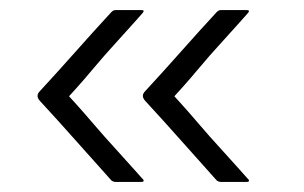

<svg xmlns="http://www.w3.org/2000/svg" viewBox="-20 -527 604 381"><path d="M418 -166Q414 -166 410 -169Q374 -209 339 -248.5Q304 -288 268 -327Q259 -337 268 -346Q304 -385 339 -424.5Q374 -464 410 -503Q413 -506 415 -506.5Q417 -507 418 -507Q427 -507 445 -507Q463 -507 469 -507Q475 -507 474 -504.5Q473 -502 471 -500Q470 -499 455 -482Q440 -465 418 -441Q396 -417 375.5 -392.5Q355 -368 340.5 -352Q326 -336 326 -336Q326 -336 340.5 -320Q355 -304 375.5 -280Q396 -256 418 -232Q440 -208 455 -191Q470 -174 471 -173Q473 -172 474 -169Q475 -166 469 -166Q463 -166 445 -166Q427 -166 418 -166ZM209 -166Q205 -166 201 -169Q165 -209 130 -248.5Q95 -288 59 -327Q50 -337 59 -346Q95 -385 130 -424.5Q165 -464 201 -503Q204 -506 206 -506.5Q208 -507 209 -507Q218 -507 236 -507Q254 -507 260 -507Q266 -507 265 -504.5Q264 -502 262 -500Q261 -499 246 -482Q231 -465 209 -441Q187 -417 166.5 -392.5Q146 -368 131.5 -352Q117 -336 117 -336Q117 -336 131.5 -320Q146 -304 166.5 -280Q187 -256 209 -232Q231 -208 246 -191Q261 -174 262 -173Q264 -172 265 -169Q266 -166 260 -166Q254 -166 236 -166Q218 -166 209 -166Z"/></svg>

Font: Glory Thin Light
Style: Regular
Weight: 300
Version: Version 1.011